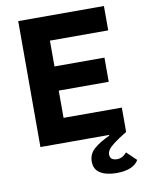

<svg xmlns="http://www.w3.org/2000/svg" viewBox="-98 -767 802 1048"><g transform="rotate(-10 303.5 -243.0)"><path d="M77 0V-698H552V-563H229V-420H506V-286H229V-135H552V0Q503 30 479 48.5Q455 67 447 80Q439 93 439 105Q439 124 450.5 131Q462 138 477 138Q495 138 508.5 130Q522 122 532 110L585 161Q572 185 541 198.5Q510 212 463 212Q430 212 401.5 204Q373 196 356 177.5Q339 159 339 127Q339 85 371 57Q403 29 458 4L457 0Z"/></g></svg>

Font: IBM Plex Sans
Style: Regular
Weight: 400
Designer: Mike Abbink, Paul van der Laan, Pieter van Rosmalen
Foundry: Bold Monday
Version: Version 3.201